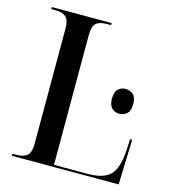

<svg xmlns="http://www.w3.org/2000/svg" viewBox="-107 -802 800 890"><g transform="rotate(15 293.0 -357.0)"><path d="M32 0V-10H53Q86 -10 102.5 -25Q119 -40 119 -82V-634Q119 -675 102.5 -689.5Q86 -704 53 -704H32V-714H319V-704H297Q263 -704 247 -689Q231 -674 231 -633V-10H393Q469 -10 501 -43Q533 -76 538 -159L541 -216H551L544 0ZM461 -317Q440 -317 425.5 -331Q411 -345 411 -376Q411 -409 425.5 -422.5Q440 -436 461 -436Q483 -436 498 -422.5Q513 -409 513 -376Q513 -345 498 -331Q483 -317 461 -317Z"/></g></svg>

Font: Noto Serif Display SemiCondensed Medium
Style: Regular
Weight: 500
Width: 4
Designer: Monotype Design Team
Foundry: Monotype Imaging Inc.
Version: Version 2.009